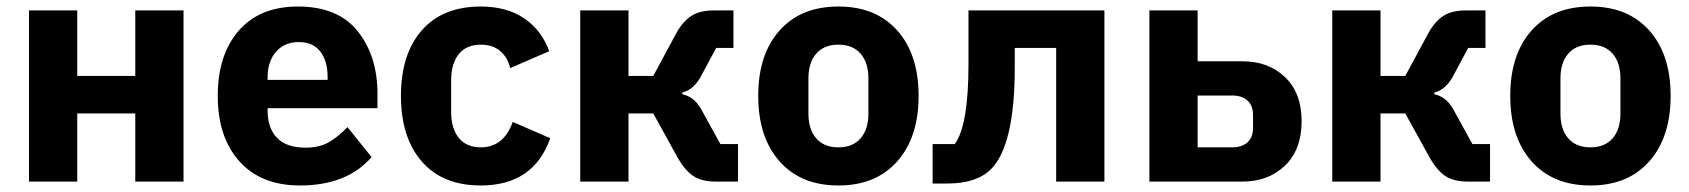

<svg xmlns="http://www.w3.org/2000/svg" viewBox="-20 -557 5181 589"><path d="M69 0V-525H217V-324H395V-525H543V0H395V-209H217V0Z M900 12Q781 12 714.5 -62Q648 -136 648 -263Q648 -389 712.5 -463Q777 -537 894 -537Q1017 -537 1077.5 -461Q1138 -385 1138 -269V-225H801V-217Q801 -164 830 -134Q859 -104 917 -104Q959 -104 987.5 -120Q1016 -136 1046 -167L1120 -75Q1044 12 900 12ZM897 -428Q853 -428 827 -398.5Q801 -369 801 -320V-312H985V-321Q985 -370 962.5 -399Q940 -428 897 -428Z M1455 12Q1338 12 1274 -61.5Q1210 -135 1210 -263Q1210 -391 1274 -464Q1338 -537 1455 -537Q1534 -537 1587.5 -501Q1641 -465 1665 -400L1545 -348Q1538 -380 1515 -400Q1492 -420 1455 -420Q1411 -420 1387.5 -391Q1364 -362 1364 -311V-213Q1364 -163 1387.5 -134Q1411 -105 1455 -105Q1525 -105 1553 -183L1668 -133Q1617 12 1455 12Z M1760 0V-525H1908V-324H1984L2053 -452Q2074 -491 2100.5 -508Q2127 -525 2169 -525H2230V-410H2177L2132 -326Q2109 -282 2073 -273V-268Q2110 -260 2131 -222L2190 -115H2244V0H2175Q2133 0 2107 -17Q2081 -34 2058 -75L1984 -209H1908V0Z M2732.5 -62Q2667 12 2552 12Q2437 12 2371.5 -62Q2306 -136 2306 -263Q2306 -390 2371.5 -463.5Q2437 -537 2552 -537Q2667 -537 2732.5 -463.5Q2798 -390 2798 -263Q2798 -136 2732.5 -62ZM2644 -209V-316Q2644 -365 2620 -392.5Q2596 -420 2552 -420Q2508 -420 2484 -392.5Q2460 -365 2460 -316V-209Q2460 -160 2484 -132.5Q2508 -105 2552 -105Q2596 -105 2620 -132.5Q2644 -160 2644 -209Z M2841 6V-115H2909Q2951 -173 2951 -359V-525H3368V0H3220V-410H3093V-351Q3093 -111 3020 -38Q2976 6 2886 6Z M3506 0V-525H3654V-369H3792Q3871 -369 3922 -320.5Q3973 -272 3973 -185Q3973 -98 3922 -49Q3871 0 3792 0ZM3654 -105H3760Q3790 -105 3807 -120.5Q3824 -136 3824 -165V-204Q3824 -233 3807 -248.5Q3790 -264 3760 -264H3654Z M4067 0V-525H4215V-324H4291L4360 -452Q4381 -491 4407.5 -508Q4434 -525 4476 -525H4537V-410H4484L4439 -326Q4416 -282 4380 -273V-268Q4417 -260 4438 -222L4497 -115H4551V0H4482Q4440 0 4414 -17Q4388 -34 4365 -75L4291 -209H4215V0Z M5039.5 -62Q4974 12 4859 12Q4744 12 4678.5 -62Q4613 -136 4613 -263Q4613 -390 4678.5 -463.5Q4744 -537 4859 -537Q4974 -537 5039.5 -463.5Q5105 -390 5105 -263Q5105 -136 5039.5 -62ZM4951 -209V-316Q4951 -365 4927 -392.5Q4903 -420 4859 -420Q4815 -420 4791 -392.5Q4767 -365 4767 -316V-209Q4767 -160 4791 -132.5Q4815 -105 4859 -105Q4903 -105 4927 -132.5Q4951 -160 4951 -209Z"/></svg>

Font: Aneliza
Style: Bold
Weight: 700
Designer: Mike Abbink, Paul van der Laan, Pieter van Rosmalen
Foundry: Bold Monday
Version: Version 3.0